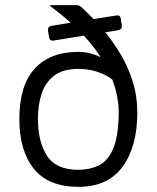

<svg xmlns="http://www.w3.org/2000/svg" viewBox="-20 -709 607 744"><path d="M285 15Q168 15 111.5 -54.5Q55 -124 55 -248Q55 -378 114.5 -443Q174 -508 283 -508Q308 -508 329.5 -502.5Q351 -497 370 -487Q356 -510 339.5 -530.5Q323 -551 305 -571L189 -552Q173 -549 170 -565L166 -590Q164 -606 180 -609L254 -621Q234 -639 214 -655Q194 -671 174 -686V-689H276Q288 -689 296 -681Q306 -671 318 -659.5Q330 -648 343 -635L430 -649Q446 -652 448 -636L452 -611Q454 -595 438 -592L388 -584Q419 -546 447.5 -498.5Q476 -451 494 -394Q512 -337 512 -271Q512 -141 455 -63Q398 15 285 15ZM127 -248Q127 -160 162 -105.5Q197 -51 284 -51Q327 -51 362 -67.5Q397 -84 418 -131.5Q439 -179 440 -271Q440 -305 433.5 -337.5Q427 -370 415 -401Q390 -420 356 -431Q322 -442 284 -442Q224 -442 190 -416Q156 -390 141.5 -346.5Q127 -303 127 -248Z"/></svg>

Font: Pitagon Sans
Style: Regular
Weight: 400
Designer: Travis Tran
Foundry: Pitagon
Version: Version 1.001; ttfautohint (v1.8.4.7-5d5b);gftools[0.9.26]